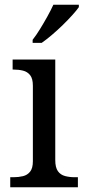

<svg xmlns="http://www.w3.org/2000/svg" viewBox="-20 -786 360 806"><path d="M23 0V-42H36Q58 -42 76.5 -46.5Q95 -51 106.5 -65.5Q118 -80 118 -109V-426Q118 -456 106.5 -470.5Q95 -485 76.5 -489.5Q58 -494 36 -494H33V-536H212V-114Q212 -83 223 -67.5Q234 -52 253 -47Q272 -42 294 -42H307V0ZM117 -619Q132 -638 148 -664Q164 -690 179 -717Q194 -744 204 -766H311V-756Q302 -743 284 -723Q266 -703 243.5 -681Q221 -659 198 -639.5Q175 -620 155 -606H117Z"/></svg>

Font: Noto Serif Telugu
Style: Regular
Weight: 400
Designer: Jelle Bosma - Monotype Design Team
Foundry: Monotype Imaging Inc.
Version: Version 2.003